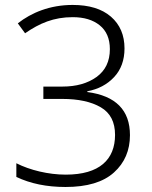

<svg xmlns="http://www.w3.org/2000/svg" viewBox="-20 -744 611 774"><path d="M481.9 -548.8C481.9 -602.1 463.9 -645 427.2 -676.8C390.6 -708.5 338.9 -724.1 272.9 -724.1C181.2 -724.1 106.4 -692.9 51.8 -649.9L81.1 -609.9C139.6 -650.4 196.8 -674.8 272.9 -674.8C318.4 -674.8 354.5 -664.1 381.8 -642.1C409.2 -620.1 422.9 -587.9 422.9 -545.9C422.9 -496.6 404.8 -459.5 369.1 -433.6C333 -407.7 287.1 -395 231.9 -395H154.8V-345.2H231C295.9 -345.2 347.7 -334 386.2 -311.5C424.8 -289.1 443.8 -252 443.8 -200.2C443.8 -101.1 381.3 -40 245.1 -40C175.3 -40 100.6 -58.1 45.9 -85.9V-30.8C102.1 -3.9 168 9.8 244.1 9.8C331.5 9.8 396.5 -9.8 439.5 -48.8C482.4 -87.4 503.9 -137.7 503.9 -199.2C503.9 -299.8 446.8 -357.9 332 -373V-376C376 -384.3 412.1 -403.3 439.9 -433.1C467.8 -462.9 481.9 -501.5 481.9 -548.8Z"/></svg>

Font: Noto Reveo Sans
Style: Regular
Weight: 300
Designer: Monotype Design Team
Foundry: Monotype Imaging Inc.
Version: Version 2.007